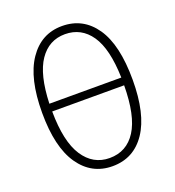

<svg xmlns="http://www.w3.org/2000/svg" viewBox="-129 -796 826 908"><g transform="rotate(-20 284.0 -341.5)"><path d="M512 -341Q512 -169 451.5 -79Q391 11 284 11Q179 11 117.5 -78Q56 -167 56 -340Q56 -513 117.5 -603.5Q179 -694 284 -694Q390 -694 451 -605.5Q512 -517 512 -341ZM103 -369H465Q461 -515 413.5 -584Q366 -653 284 -653Q203 -653 155.5 -583.5Q108 -514 103 -369ZM465 -330H103Q104 -178 152.5 -104Q201 -30 284 -30Q370 -30 417 -103.5Q464 -177 465 -330Z"/></g></svg>

Font: Fira Sans Extra Condensed ExtraLight
Style: Regular
Weight: 275
Width: 1
Designer: Carrois Corporate & Edenspiekermann AG
Foundry: Carrois Corporate GbR & Edenspiekermann AG
Version: Version 4.203